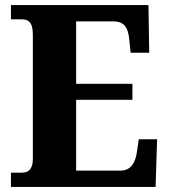

<svg xmlns="http://www.w3.org/2000/svg" viewBox="-20 -734 663 754"><path d="M23 0H591L597 -187H525L518 -139C512 -95 494 -64 453 -64H279V-342H500V-405H279V-650H425C468 -650 484 -626 488 -575L493 -527H566L563 -714H23V-658H65C88 -658 109 -651 109 -599V-110C109 -71 93 -56 66 -56H23Z"/></svg>

Font: Noto Serif Tamil SemiCondensed ExtraBold
Style: Italic
Weight: 800
Width: 4
Italic angle: -12°
Designer: Indian Type Foundry, Tom Grace, and the Monotype Design Team
Foundry: Monotype Imaging Inc.
Version: Version 2.003